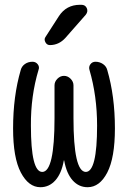

<svg xmlns="http://www.w3.org/2000/svg" viewBox="-20 -780 540 810"><path d="M150.4 9.8Q100.6 9.8 67.9 -52.2Q35.2 -114.3 35.2 -238.3Q35.2 -374 67.4 -484.4Q71.3 -500 85 -509.8Q98.6 -519.5 117.2 -519.5Q130.9 -519.5 139.2 -508.8Q147.5 -498 142.6 -485.4Q109.4 -375 110.4 -250Q110.4 -54.7 158.2 -54.7Q210 -54.7 210 -282.2V-419.9Q210 -435.5 222.2 -447.8Q234.4 -460 250 -460Q265.6 -460 277.8 -447.8Q290 -435.5 290 -419.9V-282.2Q290 -55.7 341.8 -54.7Q389.6 -54.7 389.6 -250Q389.6 -375 357.4 -485.4Q353.5 -498 361.3 -508.8Q369.1 -519.5 382.8 -519.5Q400.4 -519.5 414.6 -509.8Q428.7 -500 432.6 -484.4Q464.8 -374 464.8 -238.3Q464.8 -114.3 432.6 -52.2Q400.4 9.8 349.6 9.8Q312.5 9.8 286.6 -19Q260.7 -47.9 251 -101.6Q251 -103.5 250 -103.5Q249 -103.5 249 -101.6Q239.3 -47.9 213.4 -19Q187.5 9.8 150.4 9.8ZM317.4 -759.8H323.2Q339.8 -759.8 346.2 -745.6Q352.5 -731.4 341.8 -717.8L255.9 -620.1Q228.5 -589.8 190.4 -589.8Q177.7 -589.8 171.4 -602.1Q165 -614.3 171.9 -624L228.5 -711.9Q259.8 -759.8 317.4 -759.8Z"/></svg>

Font: Rounded Mgen+ 1mn regular
Style: Regular
Weight: 400
Designer: [Source Han Sans]
Ryoko NISHIZUKA  (kana & ideographs); Paul D. Hunt (Latin, Greek & Cyrillic); Wenlong ZHANG  (bopomofo
Version: Version 1.059.20150602